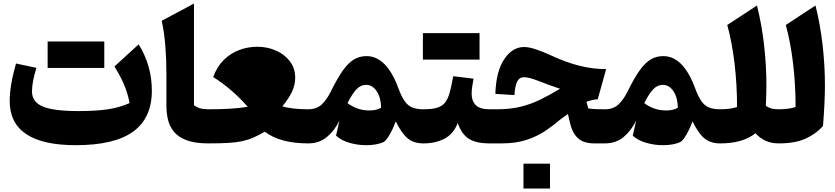

<svg xmlns="http://www.w3.org/2000/svg" viewBox="-20 -823 4792 1102"><path d="M723.6 -231.4Q706.5 -331.5 636.7 -441.4L775.9 -568.4Q851.6 -446.3 851.6 -302.7Q851.6 -145.5 744.1 -67.6Q636.7 10.3 415 10.3Q35.6 10.3 35.6 -243.7Q35.6 -331.1 71.8 -458.5L189 -433.6Q163.6 -352.5 163.6 -298.3Q163.6 -237.8 225.3 -211.7Q287.1 -185.5 430.2 -185.5Q533.7 -185.5 601.1 -196Q668.5 -206.5 723.6 -231.4ZM253.4 -433.1V-585H578.6V-433.1Z M1093.3 -802.7V-219.7Q1107.4 -208 1126.5 -201.9Q1145.5 -195.8 1175.3 -195.8H1175.8V0H1175.3Q1097.2 0 1049.6 -18.6Q1002 -37.1 977.1 -68.4Q952.1 -99.6 943.6 -138.4Q935.1 -177.2 935.1 -217.3V-401.4Q935.1 -483.9 928.7 -562Q922.4 -640.1 908.2 -703.6Z M1175.8 0Q1165 0 1159.7 -8.1Q1154.3 -16.1 1154.3 -38.6V-157.2Q1154.3 -179.7 1159.7 -187.7Q1165 -195.8 1175.8 -195.8Q1244.6 -195.8 1299.3 -199Q1354 -202.1 1401.9 -210Q1358.4 -259.8 1308.8 -302.7Q1259.3 -345.7 1203.6 -380.9Q1225.6 -440.9 1264.6 -479.2Q1303.7 -517.6 1353.5 -536.1Q1403.3 -554.7 1456.1 -554.7Q1514.6 -554.7 1564.2 -532.7Q1613.8 -510.7 1644 -470.9Q1674.3 -431.2 1674.3 -376.5Q1674.3 -335 1655.3 -295.2Q1636.2 -255.4 1600.6 -212.9Q1625 -204.6 1664.6 -200.2Q1704.1 -195.8 1748.5 -195.8H1749V0H1748.5Q1588.4 0 1500 -66.9Q1463.9 -46.4 1433.8 -33.2Q1403.8 -20 1369.9 -12.7Q1335.9 -5.4 1290 -2.7Q1244.1 0 1175.8 0Z M2083.5 -501Q2198.2 -501 2266.1 -317.9Q2283.7 -270 2302 -243.4Q2320.3 -216.8 2345.9 -206.3Q2371.6 -195.8 2410.2 -195.8H2410.6V0H2410.2Q2356 0 2321 -27.8Q2286.1 -55.7 2251.5 -126.5Q2242.2 -100.1 2229.5 -74.5Q2216.8 -48.8 2203.9 -30.5Q2190.9 -12.2 2180.7 -7.3Q2141.1 10.3 2082 10.3Q2031.7 10.3 1984.6 -3.7Q1937.5 -17.6 1908.7 -44.4L1928.2 -130.9Q1900.9 -74.2 1856.7 -37.1Q1812.5 0 1749 0Q1738.3 0 1732.9 -8.1Q1727.5 -16.1 1727.5 -38.6V-157.2Q1727.5 -179.7 1732.9 -187.7Q1738.3 -195.8 1749 -195.8Q1796.9 -195.8 1826.2 -223.1Q1855.5 -250.5 1878.4 -296.9Q1917.5 -376.5 1949.5 -420.7Q1981.4 -464.8 2013.4 -482.9Q2045.4 -501 2083.5 -501ZM2081.1 -335.9Q2051.3 -335.9 2027.3 -312Q2003.4 -288.1 1974.6 -231.4Q1996.1 -213.9 2028.8 -201.4Q2061.5 -189 2101.1 -189Q2141.1 -189 2167.5 -204.6Q2166.5 -262.2 2142.3 -299.1Q2118.2 -335.9 2081.1 -335.9Z M2407.2 -481V-632.8H2732.4V-481ZM2410.6 0Q2399.9 0 2394.5 -8.1Q2389.2 -16.1 2389.2 -38.6V-157.2Q2389.2 -179.7 2394.5 -187.7Q2399.9 -195.8 2410.6 -195.8Q2459.5 -195.8 2488.8 -204.6Q2518.1 -213.4 2534.7 -234.6Q2551.3 -255.9 2561.3 -292.7Q2571.3 -329.6 2581.5 -385.7L2697.8 -371.6Q2693.4 -347.7 2690.2 -325.4Q2687 -303.2 2687 -284.7Q2687 -244.6 2710 -220.2Q2732.9 -195.8 2791.5 -195.8H2792V0H2791.5Q2711.9 0 2670.7 -26.6Q2629.4 -53.2 2607.4 -116.7Q2582 -53.2 2530.3 -26.6Q2478.5 0 2410.6 0Z M3194.3 -313.5Q3159.7 -324.7 3130.4 -335.7Q3101.1 -346.7 3068.4 -359.4Q3014.6 -379.9 2988.3 -379.9Q2961.4 -379.9 2948.7 -355.7Q2936 -331.5 2932.6 -277.3L2823.2 -284.2Q2827.1 -414.1 2874.3 -483.6Q2921.4 -553.2 2987.8 -553.2Q3016.1 -553.2 3057.6 -539.3Q3099.1 -525.4 3153.8 -500Q3229.5 -464.8 3306.2 -445.6Q3382.8 -426.3 3459 -426.3L3410.6 -252.9Q3394.5 -252.4 3377.9 -248.5Q3361.3 -244.6 3345.7 -239.3L3356.4 -200.7Q3379.4 -197.3 3402.1 -196.5Q3424.8 -195.8 3451.2 -195.8H3452.1V0H3391.1Q3330.1 0 3298.1 -29.1Q3266.1 -58.1 3253.4 -109.9L3239.7 -168.5Q3228.5 -160.6 3216.6 -152.3Q3204.6 -144 3193.4 -135.3Q3154.8 -101.6 3108.2 -70.6Q3061.5 -39.6 3001 -19.8Q2940.4 0 2858.9 0H2792Q2781.2 0 2775.9 -8.1Q2770.5 -16.1 2770.5 -38.6V-157.2Q2770.5 -179.7 2775.9 -187.7Q2781.2 -195.8 2792 -195.8H2834Q2907.7 -195.8 2966.3 -210Q3024.9 -224.1 3079.3 -250.5Q3133.8 -276.9 3194.3 -313.5ZM2984.4 116.2H3136.7V259.3H2984.4Z M3786.6 -501Q3901.4 -501 3969.2 -317.9Q3986.8 -270 4005.1 -243.4Q4023.4 -216.8 4049.1 -206.3Q4074.7 -195.8 4113.3 -195.8H4113.8V0H4113.3Q4059.1 0 4024.2 -27.8Q3989.3 -55.7 3954.6 -126.5Q3945.3 -100.1 3932.6 -74.5Q3919.9 -48.8 3907 -30.5Q3894 -12.2 3883.8 -7.3Q3844.2 10.3 3785.2 10.3Q3734.9 10.3 3687.7 -3.7Q3640.6 -17.6 3611.8 -44.4L3631.3 -130.9Q3604 -74.2 3559.8 -37.1Q3515.6 0 3452.1 0Q3441.4 0 3436 -8.1Q3430.7 -16.1 3430.7 -38.6V-157.2Q3430.7 -179.7 3436 -187.7Q3441.4 -195.8 3452.1 -195.8Q3500 -195.8 3529.3 -223.1Q3558.6 -250.5 3581.5 -296.9Q3620.6 -376.5 3652.6 -420.7Q3684.6 -464.8 3716.6 -482.9Q3748.5 -501 3786.6 -501ZM3784.2 -335.9Q3754.4 -335.9 3730.5 -312Q3706.5 -288.1 3677.7 -231.4Q3699.2 -213.9 3731.9 -201.4Q3764.6 -189 3804.2 -189Q3844.2 -189 3870.6 -204.6Q3869.6 -262.2 3845.5 -299.1Q3821.3 -335.9 3784.2 -335.9Z M4324.7 -791.5Q4352.1 -682.6 4365.5 -564.7Q4378.9 -446.8 4378.9 -332.5Q4378.9 -310.5 4377.9 -279.5Q4377 -248.5 4375.5 -215.8Q4395 -202.6 4412.1 -199.2Q4429.2 -195.8 4449.2 -195.8H4449.7V0H4449.2Q4405.8 0 4373 -15.6Q4340.3 -31.2 4315.9 -58.1Q4243.7 0 4113.8 0Q4103 0 4097.7 -8.1Q4092.3 -16.1 4092.3 -38.6V-157.2Q4092.3 -179.7 4097.7 -187.7Q4103 -195.8 4113.8 -195.8Q4139.6 -195.8 4164.6 -198.7Q4189.5 -201.7 4210.4 -209Q4210.4 -336.9 4196 -458.3Q4181.6 -579.6 4154.3 -679.7Z M4660.6 -791.5Q4688 -682.6 4701.4 -564.7Q4714.8 -446.8 4714.8 -332.5Q4714.8 -286.1 4711.7 -222.2Q4708.5 -158.2 4703.6 -100.1Q4662.6 -53.7 4603 -26.9Q4543.5 0 4449.7 0Q4439 0 4433.6 -8.1Q4428.2 -16.1 4428.2 -38.6V-157.2Q4428.2 -179.7 4433.6 -187.7Q4439 -195.8 4449.7 -195.8Q4475.6 -195.8 4500.5 -198.7Q4525.4 -201.7 4546.4 -209Q4546.4 -336.9 4532 -458.3Q4517.6 -579.6 4490.2 -679.7Z"/></svg>

Font: Pinar-DS3-FD ExtraBold
Style: Regular
Weight: 800
Designer: Amin Abedi
Version: Version 3.000